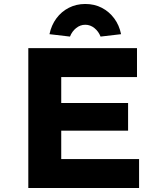

<svg xmlns="http://www.w3.org/2000/svg" viewBox="-20 -941 809 961"><path d="M121.7 0V-700H665.7V-555.2H286.5V-144.8H676.1V0ZM205.7 -286.9V-425.4H621.1V-286.9ZM330.3 -757.9 227.6 -769.9Q237.1 -815.1 262.2 -849Q287.3 -883 324.5 -902Q361.8 -921.1 406.8 -921.1Q452.8 -921.1 489.5 -902Q526.3 -883 551.6 -849Q576.9 -815.1 586 -769.9L483.3 -757.9Q473.5 -783.5 452.8 -800.3Q432.1 -817.1 406.8 -817.1Q381.5 -817.1 360.8 -800.3Q340.1 -783.5 330.3 -757.9Z"/></svg>

Font: Lexend Exa
Style: Regular
Weight: 400
Designer: Bonnie Shaver-Troup, Thomas Jockin
Foundry: Lexend
Version: Version 1.007